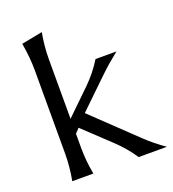

<svg xmlns="http://www.w3.org/2000/svg" viewBox="-137 -861 867 965"><g transform="rotate(-20 296.5 -378.5)"><path d="M84 0Q97.7 -72.8 97.7 -143.6V-590.3Q97.7 -656.7 84 -734.9L196.3 -756.8Q183.1 -686 183.1 -615.2V-297.9L312.5 -423.3Q366.2 -475.6 403.8 -537.1H515.6Q457 -490.2 414.6 -449.2L260.3 -300.3L487.3 -83.5Q536.6 -36.6 590.3 0H439Q400.9 -58.1 344.2 -111.3L205.6 -241.7L183.1 -217.8V-145Q183.1 -72.3 196.8 0Z"/></g></svg>

Font: Classica
Style: Book
Weight: 400
Designer: Wojciech Kalinowski "wmk69" (wmk69@o2.pl)
Foundry: Wojciech Kalinowski "wmk69" (wmk69@o2.pl)
Version: Version 2.1.1; 2021-05-14